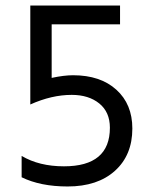

<svg xmlns="http://www.w3.org/2000/svg" viewBox="-20 -674 549 702"><path d="M168.9 -585H418.9V-653.8H90.8V-292Q168.9 -327.1 242.2 -327.1Q304.2 -327.1 343 -295.7Q381.8 -264.2 381.8 -207Q381.8 -65.9 213.9 -65.9Q123 -65.9 59.1 -104V-25.9Q127.9 7.8 227.1 7.8Q336.9 7.8 400.4 -49.6Q463.9 -106.9 463.9 -204.1Q463.9 -293 405.5 -345.9Q347.2 -398.9 247.1 -398.9Q213.9 -398.9 168.9 -389.2Z"/></svg>

Font: FAU Chimera
Style: Regular
Weight: 400
Version: Version 1.002;hotconv 1.0.117;makeotfexe 2.5.65602